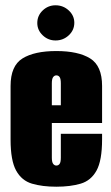

<svg xmlns="http://www.w3.org/2000/svg" viewBox="-20 -698 421 726"><path d="M193 8Q140 8 101 -3.5Q62 -15 41 -53Q20 -91 20 -170V-373Q20 -449 65 -477Q110 -505 193 -505Q276 -505 321 -477Q366 -449 366 -373V-233H176V-102Q176 -85 181 -78.5Q186 -72 193 -72Q201 -72 205.5 -78.5Q210 -85 210 -102V-192H366V-171Q366 -91 345 -53Q324 -15 285 -3.5Q246 8 193 8ZM176 -300H210V-383Q210 -400 205.5 -406.5Q201 -413 193 -413Q186 -413 181 -406.5Q176 -400 176 -383ZM190 -545Q162 -545 141.5 -564.5Q121 -584 121 -611Q121 -639 141.5 -658.5Q162 -678 190 -678Q219 -678 240 -658.5Q261 -639 261 -612Q261 -584 240 -564.5Q219 -545 190 -545Z"/></svg>

Font: Alumni Sans Thin Black
Style: Regular
Weight: 900
Version: Version 1.018